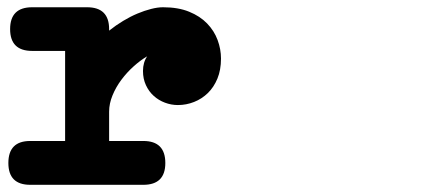

<svg xmlns="http://www.w3.org/2000/svg" viewBox="-20 -471 1244 537"><path d="M69.8 -328.6Q8.3 -328.6 8.3 -389.6Q8.3 -450.7 69.8 -450.7H223.6Q285.2 -450.7 285.2 -389.6V-385.3Q304.2 -400.4 324.5 -412.6Q344.7 -424.8 364.5 -433.1Q384.3 -441.4 402.6 -446Q420.9 -450.7 436 -450.7Q478.5 -450.7 509 -438.2Q539.6 -425.8 559.3 -405.3Q579.1 -384.8 588.6 -359.1Q598.1 -333.5 598.1 -307.1Q598.1 -275.4 588.1 -251.2Q578.1 -227.1 561.3 -210.7Q544.4 -194.3 522.7 -185.8Q501 -177.2 477.5 -177.2Q459 -177.2 441.4 -183.8Q423.8 -190.4 410.2 -202.6Q396.5 -214.8 388.2 -232.7Q379.9 -250.5 379.9 -272.5Q379.9 -296.4 391.6 -313.5Q373 -302.7 354 -285.6Q335 -268.6 319.6 -248Q304.2 -227.5 294.7 -204.3Q285.2 -181.2 285.2 -158.7V-76.7H380.9Q442.4 -76.7 442.4 -15.1Q442.4 45.9 380.9 45.9H64.5Q3.4 45.9 3.4 -15.1Q3.4 -76.7 64.5 -76.7H162.1V-328.6Z"/></svg>

Font: Erica Type
Style: Bold Italic
Weight: 700
Monospace: yes
Designer: Peter Wiegel
Foundry: Peter Wiegel
Version: Version 1.000 2010 initial release